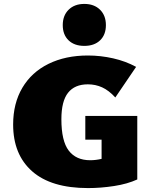

<svg xmlns="http://www.w3.org/2000/svg" viewBox="-20 -950 774 979"><path d="M680 -359V-35Q630 -12 562 -1.5Q494 9 429 9Q241 9 144 -76.5Q47 -162 47 -315Q47 -423 94 -502.5Q141 -582 227.5 -624.5Q314 -667 428 -667Q493 -667 557 -652.5Q621 -638 674 -609L568 -453Q535 -489 501 -504.5Q467 -520 428 -520Q361 -520 327 -477Q293 -434 293 -342Q293 -231 330.5 -182Q368 -133 440 -133Q468 -133 498 -140V-238H415V-359ZM300 -822Q300 -871 330 -900.5Q360 -930 410 -930Q460 -930 490 -900.5Q520 -871 520 -822Q520 -773 490.5 -744.5Q461 -716 410 -716Q359 -716 329.5 -744.5Q300 -773 300 -822Z"/></svg>

Font: Ysabeau Black
Style: Regular
Weight: 900
Designer: Christian Thalmann (Catharsis Fonts)
Version: Version 0.003